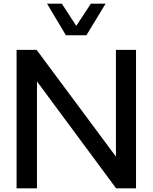

<svg xmlns="http://www.w3.org/2000/svg" viewBox="-20 -1020 827 1040"><path d="M336.9 -829.1 234.9 -1000H314.9L393.1 -879.9L472.2 -1000H551.8L448.2 -829.1ZM716.8 -750V0H608.9L180.2 -579.1V0H69.8V-750H178.2L607.9 -171.9V-750Z"/></svg>

Font: Oakes Grotesk
Style: Medium
Weight: 500
Designer: Samuel Oakes
Foundry: Samuel Oakes
Version: Version 1.0 | wf-rip DC20170320